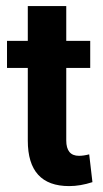

<svg xmlns="http://www.w3.org/2000/svg" viewBox="-20 -611 344 641"><path d="M72.8 -590.8H201.2V-474.6H281.2V-384.3H201.2V-142.1Q201.2 -90.8 243.7 -90.8Q258.8 -90.8 277.8 -95.7L288.6 -2.9Q248 10.3 210.9 10.3Q72.8 10.3 72.8 -141.6V-384.3H3.4V-474.6H72.8Z"/></svg>

Font: Yantramanav
Style: Bold
Weight: 700
Version: Version 1.001;PS 1.0;hotconv 1.0.72;makeotf.lib2.5.5900; ttf